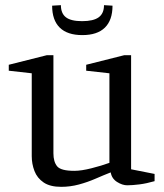

<svg xmlns="http://www.w3.org/2000/svg" viewBox="-20 -714 637 744"><path d="M217 10Q174 10 149 -7Q124 -24 113.5 -51.5Q103 -79 103 -109V-430L14 -440V-463L161 -500H187V-120Q187 -87 201.5 -69.5Q216 -52 268 -52Q295 -52 334.5 -62Q374 -72 404 -83V-430L314 -440V-463L461 -500H488V-58L579 -40V-12Q548 -3 520.5 0.5Q493 4 473 4Q454 4 433.5 -9Q413 -22 409 -46Q381 -35 350 -21.5Q319 -8 285.5 1Q252 10 217 10ZM299 -578Q241 -578 211.5 -607Q182 -636 182 -692L216 -694Q216 -662 235.5 -647Q255 -632 298 -632Q342 -632 362.5 -647Q383 -662 383 -694L416 -692Q416 -636 386.5 -607Q357 -578 299 -578Z"/></svg>

Font: Manuale
Style: Regular
Weight: 400
Designer: Eduardo Tunni / Pablo Cosgaya
Foundry: Eduardo Tunni / Pablo Cosgaya
Version: Version 1.002